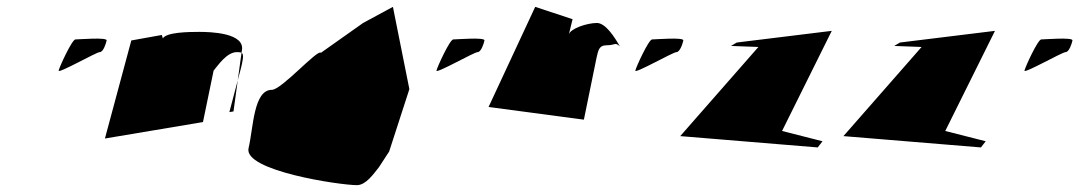

<svg xmlns="http://www.w3.org/2000/svg" viewBox="-20 -678 3148 560"><path d="M151 -472C149 -462 261 -526 271 -526C281 -526 289 -550 291 -560C293 -570 210 -563 200 -563C190 -563 153 -482 151 -472Z M286 -274 572 -322 603 -472C615 -486 641 -526 671 -526C691 -526 693 -522 683 -480L649 -351L661 -353L685 -528C699 -583 591 -585 561 -585C529 -585 465 -584 455 -566L452 -576L363 -560Z M705 -246C689 -180 971 -138 1021 -138C1047 -138 1069 -170 1085 -190C1095 -205 1105 -221 1115 -236L1174 -418L1126 -658L1039 -611L916 -524C907 -536 801 -416 773 -416C719 -416 719 -304 705 -246Z M1253 -472C1251 -462 1363 -526 1373 -526C1383 -526 1391 -550 1393 -560C1395 -570 1312 -563 1302 -563C1292 -563 1255 -482 1253 -472Z M1405 -366 1683 -329 1720 -510C1725 -530 1726 -546 1750 -546C1775 -546 1773 -556 1788 -543C1774 -567 1747 -611 1721 -611C1693 -611 1643 -595 1639 -577L1650 -622L1541 -658Z M1833 -472C1831 -462 1943 -526 1953 -526C1963 -526 1971 -550 1973 -560C1975 -570 1892 -563 1882 -563C1872 -563 1835 -482 1833 -472Z M1964 -281 2365 -248 2379 -266 2261 -296 2406 -588 2129 -554 2112 -544 2192 -541Z M2440 -281 2841 -248 2855 -266 2737 -296 2882 -588 2605 -554 2588 -544 2668 -541Z M2968 -472C2966 -462 3078 -526 3088 -526C3098 -526 3106 -550 3108 -560C3110 -570 3027 -563 3017 -563C3007 -563 2970 -482 2968 -472Z"/></svg>

Font: Interstorm
Style: Obl
Weight: 400
Version: Version 0.7